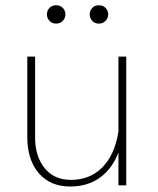

<svg xmlns="http://www.w3.org/2000/svg" viewBox="-20 -696 595 721"><path d="M156.2 -642.1Q156.2 -627.9 165.8 -617.7Q175.3 -607.4 190.4 -607.4Q206.1 -607.4 215.8 -617.7Q225.6 -627.9 225.6 -642.1Q225.6 -656.2 215.8 -666.3Q206.1 -676.3 190.4 -676.3Q175.3 -676.3 165.8 -666.3Q156.2 -656.2 156.2 -642.1ZM316.9 -642.1Q316.9 -627.9 326.4 -617.7Q335.9 -607.4 351.1 -607.4Q366.7 -607.4 376.5 -617.7Q386.2 -627.9 386.2 -642.1Q386.2 -656.2 376.5 -666.3Q366.7 -676.3 351.1 -676.3Q335.9 -676.3 326.4 -666.3Q316.9 -656.2 316.9 -642.1ZM454.1 -483.4H424.8V-151.4V0H454.1ZM82.5 -181.2Q82.5 -96.7 125.2 -46.1Q168 4.4 244.1 4.4Q325.7 4.4 377.4 -47.9Q429.2 -100.1 444.3 -197.8L424.8 -202.1Q411.1 -115.2 364.7 -67.9Q318.4 -20.5 246.1 -20.5Q183.6 -20.5 147.7 -64.5Q111.8 -108.4 111.8 -180.2V-483.4H82.5Z"/></svg>

Font: Estedad VF
Style: Regular
Weight: 100
Designer: Amin Abedi
Version: Version 7.3